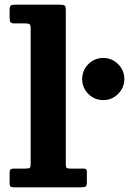

<svg xmlns="http://www.w3.org/2000/svg" viewBox="-20 -800 556 820"><path d="M87 -700H43.5Q27 -700 24 -706Q21 -712 21 -727V-756.5Q21 -773.5 26.8 -776.8Q32.5 -780 49 -780H234Q251 -780 256 -776.5Q261 -773 261 -755.5V-104Q261 -88.5 263.5 -84.2Q266 -80 281.5 -80H336Q344.5 -80 347.8 -77.2Q351 -74.5 351 -65V-23.5Q351 -7 346 -3.5Q341 0 324.5 0H41Q29.5 0 25.2 -2.8Q21 -5.5 21 -17.5V-60.5Q21 -71.5 24.5 -75.8Q28 -80 39 -80H88Q104 -80 107.5 -83.5Q111 -87 111 -103.5V-678.5Q111 -693.5 106.2 -696.8Q101.5 -700 87 -700ZM331 -462.5Q331 -499.5 357.2 -526Q383.5 -552.5 421 -552.5Q458 -552.5 484.5 -526Q511 -499.5 511 -462.5Q511 -425.5 484.5 -399Q458 -372.5 421 -372.5Q383.5 -372.5 357.2 -399Q331 -425.5 331 -462.5Z"/></svg>

Font: Besley*
Style: Bold
Weight: 700
Designer: Owen Earl
Foundry: indestructible type*
Version: Version 2.000; ttfautohint (v1.8.3)